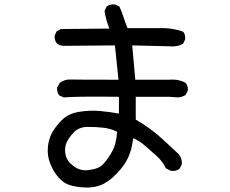

<svg xmlns="http://www.w3.org/2000/svg" viewBox="-20 -791 1040 867"><path d="M353 55Q323 53 295.5 45Q268 37 244.5 10.5Q221 -16 207 -51.5Q193 -87 196 -124Q199 -161 214 -189.5Q229 -218 258.5 -248Q288 -278 337 -286Q386 -294 434 -289.5Q482 -285 517 -278V-354Q310 -356 268 -351L248 -360Q236 -374 238 -396L250 -417Q271 -433 299 -432Q327 -431 515 -431Q509 -483 506 -517.5Q503 -552 499 -586L264 -584Q248 -586 236 -596Q225 -609 227 -631L236 -650L256 -660L474 -662Q458 -701 452 -742L462 -762Q478 -773 499 -771L519 -762Q530 -738 538 -713Q546 -688 556 -664H724Q767 -662 807 -648Q818 -635 816 -613L807 -594Q781 -578 745 -582L577 -586L591 -431H743Q785 -435 818 -417Q830 -403 828 -382L818 -362Q803 -353 785 -351L743 -354H593V-251Q659 -213 711.5 -165Q764 -117 787 -95Q803 -75 801 -49L791 -29Q774 -16 751 -20L729 -31Q714 -63 687.5 -86.5Q661 -110 635.5 -132.5Q610 -155 581 -167Q577 -122 560.5 -83.5Q544 -45 506 -6Q468 33 432 46Q396 59 353 55ZM433 -39Q448 -48 470.5 -81Q493 -114 500 -140.5Q507 -167 509 -196Q481 -210 449 -214Q417 -218 377 -218Q337 -218 313.5 -193.5Q290 -169 280 -145.5Q270 -122 276 -92.5Q282 -63 312.5 -40.5Q343 -18 380 -23Q417 -28 433 -39Z"/></svg>

Font: Kosefont JP
Style: Regular
Weight: 400
Designer: Nozomi Seto 瀬戸のぞみ
Version: Version 3.00;June 19, 2020